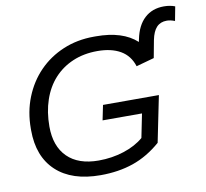

<svg xmlns="http://www.w3.org/2000/svg" viewBox="-86 -883 1062 988"><g transform="rotate(-10 445.0 -389.5)"><path d="M362 10Q212 10 130.5 -66Q49 -142 49 -280V-288Q49 -376 79 -451Q109 -526 162.5 -581Q216 -636 289.5 -667Q363 -698 451 -698H461Q601 -698 674 -631L677 -645Q691 -715 731 -752Q771 -789 832 -789Q864 -789 890 -779L876 -705Q853 -714 834 -714Q801 -714 781 -693Q761 -672 752 -627L735 -536L641 -510Q623 -567 575.5 -594.5Q528 -622 455 -622Q384 -622 326.5 -597.5Q269 -573 228.5 -528.5Q188 -484 166.5 -421Q145 -358 145 -282Q145 -179 202 -122.5Q259 -66 365 -66Q434 -66 496.5 -86Q559 -106 601 -142L626 -266H420L436 -344H728L679 -103Q610 -43 533 -16.5Q456 10 362 10Z"/></g></svg>

Font: Libra Sans Modern
Style: Italic
Weight: 400
Italic angle: -12°
Foundry: Stefan Peev, Context Ltd
Version: Version 1.000